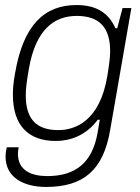

<svg xmlns="http://www.w3.org/2000/svg" viewBox="-20 -558 555 760"><path d="M162 182C311 182 389 115 416 -43L500 -526H465L444 -446H437C409 -509 359 -538 283 -538C157 -538 73 -461 40 -270C34 -238 31 -210 31 -184C31 -60 93 0 201 0C257 0 320 -21 367 -84H375C372 -66 369 -49 366 -31C345 86 279 139 167 139C103 139 51 116 51 51C51 43 52 34 54 25H7C3 40 2 54 2 62C2 144 73 182 162 182ZM211 -43C127 -43 82 -84 82 -180C82 -202 84 -226 94 -284C122 -448 200 -495 284 -495C375 -495 416 -447 416 -356C416 -333 413 -307 405 -258C375 -76 275 -43 211 -43Z"/></svg>

Font: Archivo Thin
Style: Italic
Weight: 100
Italic angle: -10°
Designer: Hector Gatti
Foundry: Omnibus-Type
Version: Version 2.001